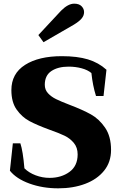

<svg xmlns="http://www.w3.org/2000/svg" viewBox="-20 -1016 659 1046"><path d="M189 -825 313 -958Q351 -996 384 -996Q411 -996 424.5 -982Q438 -968 438 -950Q438 -931 424.5 -915Q411 -899 383 -882L217 -786ZM34 -86 50 -235H91Q105 -193 113 -99Q137 -75 174 -61Q211 -47 250 -47Q314 -47 358.5 -79.5Q403 -112 403 -175Q403 -212 382.5 -237Q362 -262 332 -276.5Q302 -291 248 -310Q180 -335 140 -356.5Q100 -378 71 -418.5Q42 -459 42 -525Q42 -615 116.5 -662.5Q191 -710 317 -710Q401 -710 459 -692.5Q517 -675 560 -636L544 -493H503Q485 -550 478 -618Q458 -635 424.5 -644Q391 -653 354 -653Q296 -653 260 -629Q224 -605 224 -554Q224 -527 241.5 -508Q259 -489 285.5 -476Q312 -463 359 -445Q430 -418 475 -393Q520 -368 552.5 -320.5Q585 -273 585 -199Q585 -133 547 -86Q509 -39 444 -14.5Q379 10 297 10Q212 10 140.5 -16Q69 -42 34 -86Z"/></svg>

Font: Trirong ExtraBold
Style: Regular
Weight: 800
Designer: Katatrad Team
Foundry: CadsonDemak
Version: Version 1.001